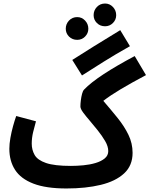

<svg xmlns="http://www.w3.org/2000/svg" viewBox="-20 -1048 848 1089"><path d="M357 21Q241 21 169.5 -6.5Q98 -34 65.5 -84.5Q33 -135 33 -204Q33 -232 39 -266Q45 -300 54 -332.5Q63 -365 72 -390L184 -360Q176 -332 168 -299Q160 -266 160 -233Q160 -198 176.5 -169Q193 -140 241 -123.5Q289 -107 382 -107Q416 -107 453 -110.5Q490 -114 522 -123.5Q554 -133 574 -149.5Q594 -166 594 -191Q594 -218 576 -248.5Q558 -279 534 -309Q512 -337 489.5 -363Q467 -389 451.5 -410Q436 -431 436 -444Q436 -459 438.5 -479Q441 -499 445.5 -516Q450 -533 457 -540Q494 -579 568 -627.5Q642 -676 744 -730L808 -622Q725 -578 665.5 -542.5Q606 -507 566 -476Q609 -426 647 -379Q685 -332 708.5 -283.5Q732 -235 732 -181Q732 -109 684 -64.5Q636 -20 551.5 0.5Q467 21 357 21ZM445 -620 390 -708Q445 -743 512 -785Q579 -827 662 -877L717 -786Q635 -740 566.5 -697Q498 -654 445 -620ZM576 -899Q548 -899 529.5 -917.5Q511 -936 511 -962Q511 -989 529.5 -1008.5Q548 -1028 576 -1028Q602 -1028 620.5 -1008.5Q639 -989 639 -962Q639 -936 620.5 -917.5Q602 -899 576 -899ZM418 -822Q390 -822 371.5 -840.5Q353 -859 353 -885Q353 -912 371.5 -931.5Q390 -951 418 -951Q444 -951 462.5 -931.5Q481 -912 481 -885Q481 -859 462.5 -840.5Q444 -822 418 -822Z"/></svg>

Font: Noto Sans Arabic ExtCond
Style: Bold
Weight: 700
Width: 2
Designer: Monotype Design Team, Nadine Chahine, Nizar Qandah and Khaled Hosny
Foundry: Monotype Imaging Inc.
Version: Version 2.012; ttfautohint (v1.8.4.7-5d5b)